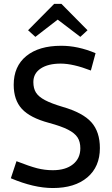

<svg xmlns="http://www.w3.org/2000/svg" viewBox="-20 -949 568 978"><path d="M160.2 -761.2 123 -794.9 255.9 -929.2H293L425.8 -794.9L389.2 -761.2L273.9 -849.1ZM466.8 -678.2 442.9 -589.8Q352.1 -625 289.1 -625Q225.1 -625 187.5 -600.1Q149.9 -575.2 149.9 -530.8Q149.9 -498.5 163.3 -477.3Q176.8 -456.1 209 -439Q241.2 -421.9 298.8 -404.8Q401.9 -375 445.3 -326.4Q488.8 -277.8 488.8 -194.8Q488.8 -99.6 424.8 -45.4Q360.8 8.8 249 8.8Q152.8 8.8 35.2 -41L64 -127.9Q129.9 -102.1 168.9 -92Q208 -82 249 -82Q314 -82 351.6 -112.1Q389.2 -142.1 389.2 -193.8Q389.2 -227.1 375 -249Q360.8 -271 326.4 -288.6Q292 -306.2 229 -323.2Q132.8 -349.1 91.3 -394.5Q49.8 -439.9 49.8 -517.1Q49.8 -611.3 114 -663.6Q178.2 -715.8 291 -715.8Q376 -716.3 466.8 -678.2Z"/></svg>

Font: Sarala
Style: Regular
Weight: 400
Designer: Andres Torresi
Foundry: Huerta Tipografica
Version: Version 1.004;PS 001.003;hotconv 1.0.70;makeotf.lib2.5.58329